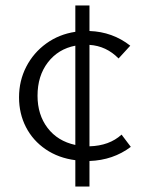

<svg xmlns="http://www.w3.org/2000/svg" viewBox="-20 -586 534 706"><path d="M257 3Q195 -5 148 -37Q101 -69 75.5 -118.5Q50 -168 50 -228Q50 -289 76.5 -340.5Q103 -392 150 -426Q197 -460 257 -469V-566H309V-472Q394 -469 459 -418L416 -371Q371 -417 309 -421V-48Q382 -50 427 -91L461 -46Q396 3 309 6V100H257ZM257 -53V-418Q194 -406 156 -356.5Q118 -307 118 -234Q118 -164 155 -115.5Q192 -67 257 -53Z"/></svg>

Font: LXGW Bright GB
Style: Regular
Weight: 400
Designer: Christian Thalmann (Catharsis Fonts)
Foundry: LXGW / Christian Thalmann (Catharsis Fonts) / Fontworks Inc.
Version: Version 5.510